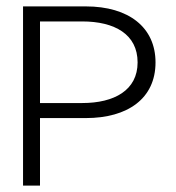

<svg xmlns="http://www.w3.org/2000/svg" viewBox="-20 -590 549 600"><path d="M52 -10H105V-221H248C379 -221 466 -282 466 -395C466 -504 383 -570 248 -570H52ZM105 -268V-523H237C338 -523 410 -483 410 -395C410 -308 337 -268 237 -268Z"/></svg>

Font: Charger Sport
Style: ExLitExt
Weight: 200
Designer: Jasper
Foundry: Cannot Into Space Fonts
Version: Version 1.1